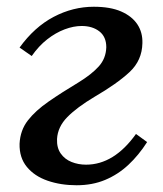

<svg xmlns="http://www.w3.org/2000/svg" viewBox="-20 -532 482 569"><path d="M207 17Q160 17 121 3.5Q82 -10 59.5 -37.5Q37 -65 38 -106Q40 -146 62.5 -175Q85 -204 124 -231Q163 -258 213 -288Q252 -312 273 -335.5Q294 -359 295 -392Q295 -423 274.5 -439Q254 -455 222 -455Q198 -455 171.5 -445Q145 -435 120 -415.5Q95 -396 74 -366L38 -391Q82 -452 139 -482Q196 -512 258 -512Q307 -512 339 -498Q371 -484 387 -460Q403 -436 402 -404Q401 -353 364 -318.5Q327 -284 260 -245Q208 -214 179.5 -185Q151 -156 149 -120Q148 -94 160 -77Q172 -60 192 -52Q212 -44 235 -44Q318 -44 383 -135L416 -111Q391 -72 360.5 -43.5Q330 -15 292 1Q254 17 207 17Z"/></svg>

Font: Lora Medium
Style: Italic
Weight: 500
Italic angle: -3°
Designer: Olga Karpushina, Alexei Vanyashin (Cyrillic)
Foundry: Cyreal
Version: Version 3.004